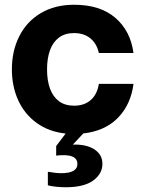

<svg xmlns="http://www.w3.org/2000/svg" viewBox="-20 -552 602 808"><path d="M181.4 228V170.8Q214.4 176.8 238 176.8Q305.8 176.8 305.8 137.6Q305.8 119.4 291.2 110.2Q276.6 101 246.8 101Q226.4 101 216.4 103V62.6L256.2 10Q185.8 2.6 134.6 -34.4Q83.4 -71.4 56.7 -129.9Q30 -188.4 30 -260Q30 -338 61.2 -399.7Q92.4 -461.4 151.6 -496.7Q210.8 -532 291.8 -532Q401.4 -532 465.3 -477.1Q529.2 -422.2 541.8 -329H396Q387.4 -368.4 360.3 -390.6Q333.2 -412.8 291.8 -412.8Q253.6 -412.8 228.4 -394.1Q203.2 -375.4 190.6 -341.3Q178 -307.2 178 -260Q178 -212.8 190.6 -178.7Q203.2 -144.6 228.4 -125.9Q253.6 -107.2 291.8 -107.2Q335 -107.2 362 -131.1Q389 -155 396 -199H541.8Q530.6 -112 476.5 -56.4Q422.4 -0.8 330.6 9.6L286.6 56.4H294.8Q348 56.4 379.5 78.2Q411 100 411 137.6Q411 179.4 372.2 207.7Q333.4 236 256.8 236Q214.4 236 181.4 228Z"/></svg>

Font: Aspekta Variable
Style: Regular
Weight: 400
Designer: Ivo Dolenc
Version: Version 2.100